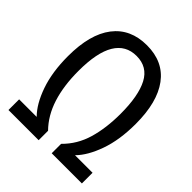

<svg xmlns="http://www.w3.org/2000/svg" viewBox="-202 -845 967 967"><g transform="rotate(45 281.5 -362.0)"><path d="M20 0V-76H145Q99 -122 69.5 -206.5Q40 -291 40 -404Q40 -560 103 -642Q166 -724 283 -724Q400 -724 461.5 -641Q523 -558 523 -404Q523 -290 493 -205.5Q463 -121 418 -76H543V0H328V-67Q386 -124 409.5 -204Q433 -284 433 -386Q433 -514 397.5 -581.5Q362 -649 284 -649Q208 -649 169 -584.5Q130 -520 130 -388Q130 -283 155.5 -202.5Q181 -122 235 -67V0Z"/></g></svg>

Font: Noto Sans Mono SemiCondensed
Style: Regular
Weight: 400
Width: 4
Designer: Monotype Design Team
Foundry: Monotype Imaging Inc.
Version: Version 2.014